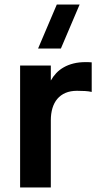

<svg xmlns="http://www.w3.org/2000/svg" viewBox="-20 -830 451 850"><path d="M249.5 -615H148.5L231.5 -810H332.5ZM386 -423Q373 -426 356.8 -427Q340.5 -428 321 -428Q292 -428 270.2 -418.8Q248.5 -409.5 234 -392.5Q219.5 -375.5 212.2 -351.2Q205 -327 205 -297.5V0H69V-540H205V-473.5Q215 -491.5 229.2 -506.5Q243.5 -521.5 262.5 -532.2Q281.5 -543 305.5 -549Q329.5 -555 359 -555Q366 -555 372.5 -554.8Q379 -554.5 386 -554Z"/></svg>

Font: Vela Sans ExtBd
Style: Regular
Weight: 800
Designer: Principal design: Mikhail Sharanda - project Manrope.
Design modification: Ravid Balaliev
Foundry: Mikhail Sharanda
Version: Version 1.001